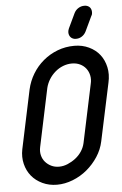

<svg xmlns="http://www.w3.org/2000/svg" viewBox="-61 -972 644 1014"><g transform="rotate(-5 261.0 -464.5)"><path d="M99 -514Q109 -558 132 -596Q155 -634 189 -662.5Q223 -691 265 -707Q307 -723 354 -723Q396 -723 431 -706.5Q466 -690 488 -662Q510 -634 518.5 -595.5Q527 -557 517 -513L452 -208Q443 -165 418.5 -127.5Q394 -90 360 -61.5Q326 -33 284 -16.5Q242 0 200 0Q158 0 123 -16.5Q88 -33 65.5 -60.5Q43 -88 34 -125Q25 -162 33 -202ZM128 -206Q123 -183 128 -162.5Q133 -142 146 -127Q159 -112 177.5 -103Q196 -94 219 -94Q242 -94 264.5 -103.5Q287 -113 306.5 -128Q326 -143 339.5 -163.5Q353 -184 358 -207L423 -514Q429 -538 424.5 -559.5Q420 -581 407.5 -597Q395 -613 376 -622Q357 -631 333 -631Q309 -631 286 -622Q263 -613 244 -596.5Q225 -580 212 -559Q199 -538 193 -514ZM371 -895Q379 -911 393.5 -920Q408 -929 424 -929H430Q433 -929 436 -928Q452 -924 458.5 -911.5Q465 -899 462 -882Q461 -879 460 -876.5Q459 -874 457 -871L420 -793Q412 -777 398 -768Q384 -759 369 -759H362Q359 -759 356 -760Q341 -764 334 -776.5Q327 -789 330 -805Q331 -809 332 -811.5Q333 -814 334 -817Z"/></g></svg>

Font: VDS
Style: Italic
Weight: 400
Designer: artmaker
Foundry: artmaker
Version: Version 1.000 2009 initial release